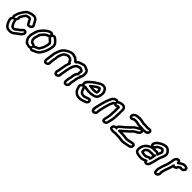

<svg xmlns="http://www.w3.org/2000/svg" viewBox="427 -2167 3834 3834"><g transform="rotate(45 2343.5 -250.5)"><path d="M299 -389C303 -389 303 -390 304 -386C316 -356 337 -326 349 -301C366 -263 410 -263 439 -277H442C446 -277 451 -279 455 -281C474 -293 512 -327 491 -375C484 -393 474 -410 464 -425C459 -433 453 -447 445 -462C421 -509 365 -543 291 -525C258 -518 222 -510 190 -494C161 -478 149 -458 134 -442C116 -423 102 -396 89 -374C63 -339 48 -296 36 -252C28 -231 28 -207 42 -187C31 -175 18 -154 19 -131C20 -111 25 -89 32 -71L39 -52C41 -47 43 -44 45 -37C56 -8 75 17 91 35C116 65 157 77 211 77C235 77 255 72 273 65C306 53 333 27 352 12C369 -2 385 -14 401 -24C430 -41 449 -64 467 -94C487 -126 478 -174 438 -187C390 -203 357 -167 341 -141L317 -125C292 -108 274 -91 253 -75C245 -69 245 -64 235 -64H220C215 -65 211 -66 206 -68C189 -83 182 -107 168 -139L165 -150C162 -164 163 -177 153 -192C160 -200 166 -211 170 -222C171 -224 188 -243 177 -272C179 -277 181 -286 183 -291C200 -320 218 -351 239 -375C257 -380 288 -389 299 -389ZM189 26C161 26 142 15 128 2C113 -15 99 -35 92 -53C89 -61 87 -67 85 -72L79 -88C75 -103 72 -118 69 -134C70 -146 83 -160 94 -164C95 -164 97 -165 98 -166V-168C109 -163 114 -171 114 -153C114 -147 114 -142 116 -137L121 -123C121 -122 122 -121 122 -120C138 -82 156 -14 218 -14H235C262 -14 283 -34 284 -35C312 -57 337 -79 365 -97C370 -100 377 -104 380 -108C383 -112 384 -117 387 -121C394 -133 412 -144 423 -140C426 -139 432 -133 424 -120L418 -111C407 -92 394 -79 375 -68C354 -55 337 -41 321 -28C285 0 264 27 211 27C204 27 196 26 189 26ZM92 -199C91 -207 89 -213 89 -213C79 -214 79 -220 84 -238C95 -280 109 -319 129 -345C130 -346 131 -346 131 -347C143 -368 159 -393 172 -409C191 -429 198 -441 214 -450C237 -462 269 -470 303 -477C316 -480 324 -480 334 -480C367 -480 389 -462 400 -440C405 -430 413 -411 422 -398C432 -383 439 -371 445 -356C448 -348 447 -338 434 -327C428 -327 423 -325 420 -323C405 -314 395 -321 394 -323C382 -348 369 -366 359 -386C347 -411 335 -439 299 -439C272 -439 239 -427 225 -423C216 -421 213 -421 207 -414C179 -383 158 -347 139 -315C134 -306 130 -289 128 -285C123 -275 121 -263 128 -253C121 -235 118 -222 98 -215C98 -215 95 -208 92 -199Z M844 -412C852 -401 862 -387 881 -377C886 -374 890 -371 897 -362C903 -355 910 -348 915 -342C919 -338 922 -335 923 -328C920 -311 917 -290 913 -276L906 -249C903 -239 896 -223 891 -206C882 -187 869 -168 860 -151L854 -140C847 -134 847 -133 845 -132C823 -123 806 -118 784 -105C780 -104 774 -101 767 -98C752 -113 725 -122 702 -126C696 -135 688 -145 683 -153C680 -158 680 -172 680 -186C679 -209 686 -220 693 -246C701 -269 706 -298 712 -307C742 -341 762 -376 809 -397C818 -399 833 -404 844 -412ZM871 -511C868 -515 865 -519 861 -522C829 -550 787 -533 767 -524C717 -502 666 -460 633 -417C619 -399 598 -378 584 -353C565 -320 561 -279 550 -250C531 -201 527 -120 554 -71C562 -56 571 -46 574 -40C578 -30 587 -23 593 -15C613 6 639 12 665 16C689 26 712 27 734 16C737 19 742 23 746 25C784 47 822 25 841 13C854 7 868 2 884 -5C930 -25 964 -60 986 -105L994 -119C1010 -142 1023 -165 1032 -199C1036 -210 1042 -225 1045 -237L1052 -264C1057 -284 1061 -306 1064 -328C1073 -378 1055 -420 1029 -447C1017 -458 1004 -474 990 -487C982 -494 975 -497 970 -501C959 -514 941 -528 916 -527C899 -527 884 -520 871 -511ZM766 -35C766 -35 776 -42 777 -43C784 -52 788 -54 802 -58C804 -59 807 -60 808 -61C825 -71 841 -77 863 -86C879 -92 887 -102 889 -104C892 -106 895 -109 896 -112L904 -128C914 -144 924 -160 932 -176L937 -186C942 -198 949 -219 954 -237L961 -264C965 -281 970 -305 972 -319C976 -340 969 -349 968 -354C966 -363 958 -370 953 -375C947 -383 941 -389 934 -395C924 -407 918 -414 905 -421C899 -424 893 -429 887 -438C875 -454 904 -477 918 -477C926 -477 926 -476 932 -468C938 -460 953 -453 957 -449C967 -440 982 -423 994 -411C1010 -395 1021 -369 1015 -337C1011 -316 1009 -293 1004 -276L997 -249C995 -240 987 -225 984 -213C977 -186 967 -168 952 -146C951 -145 950 -144 950 -143L941 -127C924 -93 897 -66 864 -51C846 -44 834 -39 819 -32C818 -32 817 -30 816 -30C798 -18 779 -13 771 -18C768 -20 769 -30 766 -35ZM735 -47C735 -47 726 -40 725 -39C715 -28 701 -22 693 -26C688 -28 681 -32 676 -33C641 -37 632 -46 619 -63C610 -81 602 -88 598 -95C587 -115 584 -162 589 -198C593 -213 594 -222 597 -233C611 -270 617 -306 628 -329C638 -347 656 -366 672 -387C692 -413 709 -427 738 -449C757 -463 768 -468 788 -478C814 -489 837 -492 829 -471C823 -455 812 -449 793 -445C757 -428 722 -403 703 -376C694 -364 683 -350 674 -340C653 -317 651 -278 645 -263C638 -245 629 -217 630 -185C629 -167 628 -145 640 -128C650 -111 659 -99 667 -88C676 -75 711 -74 721 -69C732 -63 733 -66 733 -59C733 -55 733 -50 735 -47Z M1482 -325C1474 -302 1467 -278 1460 -253C1460 -252 1459 -252 1459 -251C1453 -216 1445 -180 1439 -142L1437 -126C1433 -103 1430 -83 1424 -68C1413 -41 1420 -14 1428 4C1447 44 1494 44 1524 26C1543 14 1575 -16 1565 -59C1567 -68 1571 -81 1573 -92C1579 -116 1579 -141 1583 -156C1591 -186 1592 -218 1600 -246L1606 -267C1619 -298 1626 -329 1638 -345C1651 -361 1653 -367 1670 -383C1686 -388 1705 -394 1723 -400C1736 -394 1748 -392 1761 -387C1761 -364 1751 -343 1755 -316C1726 -287 1714 -248 1708 -207L1706 -190C1704 -176 1703 -162 1701 -155L1697 -139C1689 -110 1686 -84 1683 -50C1679 -19 1686 21 1724 34C1769 49 1805 16 1818 -7C1830 -28 1828 -48 1827 -60C1829 -84 1831 -108 1836 -127L1841 -143C1846 -162 1847 -180 1849 -197C1850 -206 1855 -217 1858 -237C1869 -252 1878 -273 1874 -294C1886 -306 1896 -323 1898 -341C1900 -358 1904 -382 1904 -404C1903 -475 1867 -510 1811 -526C1796 -532 1767 -550 1726 -540C1702 -535 1677 -527 1656 -520L1645 -516C1634 -512 1623 -507 1612 -501C1598 -493 1588 -482 1576 -471C1567 -482 1556 -493 1544 -501C1531 -510 1511 -527 1479 -531L1472 -532C1460 -538 1443 -544 1428 -544C1395 -544 1371 -535 1349 -528C1306 -516 1281 -492 1255 -478C1255 -478 1254 -477 1253 -477C1208 -447 1172 -392 1157 -335C1152 -318 1140 -295 1133 -269C1133 -268 1132 -267 1132 -266C1129 -242 1128 -230 1124 -204C1120 -178 1113 -150 1111 -114L1109 -92V-88C1099 -64 1106 -34 1112 -19C1131 25 1179 23 1209 5C1228 -6 1261 -36 1250 -81C1255 -108 1254 -143 1258 -160C1258 -161 1259 -161 1259 -162C1262 -185 1273 -212 1272 -248L1274 -259C1275 -275 1288 -293 1296 -322C1299 -334 1306 -346 1315 -359C1321 -367 1356 -391 1365 -393C1380 -397 1385 -398 1396 -401C1407 -396 1418 -395 1430 -393C1434 -391 1449 -379 1455 -375C1455 -356 1464 -337 1482 -325ZM1547 -426C1547 -426 1588 -413 1589 -414C1605 -430 1622 -448 1637 -458C1647 -463 1654 -465 1662 -468L1673 -472C1693 -479 1717 -487 1738 -492C1762 -498 1765 -490 1795 -479C1796 -479 1796 -478 1797 -478C1838 -467 1853 -454 1854 -404C1854 -389 1851 -367 1848 -347C1847 -338 1844 -331 1831 -323C1820 -315 1817 -300 1823 -289C1826 -284 1828 -277 1816 -264C1812 -260 1809 -253 1809 -247C1809 -240 1801 -224 1799 -202C1797 -183 1795 -167 1792 -155L1788 -139C1781 -114 1779 -90 1777 -62C1776 -41 1781 -42 1775 -32C1768 -19 1751 -9 1740 -13C1738 -14 1730 -20 1733 -44C1736 -78 1739 -103 1745 -127L1750 -143C1754 -158 1755 -173 1756 -184L1758 -199C1765 -241 1777 -272 1799 -287C1810 -295 1812 -311 1805 -321C1804 -323 1804 -331 1807 -350C1808 -354 1825 -399 1797 -423C1783 -437 1767 -437 1761 -439C1751 -443 1743 -446 1738 -449C1732 -453 1724 -453 1718 -451C1699 -445 1673 -436 1655 -430C1639 -426 1636 -420 1636 -420C1620 -407 1608 -390 1598 -375C1575 -345 1570 -310 1559 -284C1559 -283 1558 -282 1558 -281L1552 -258C1544 -230 1541 -192 1535 -168C1528 -143 1529 -118 1525 -103C1522 -91 1510 -63 1516 -49C1519 -40 1511 -24 1498 -16C1482 -7 1474 -14 1473 -16C1468 -28 1466 -36 1471 -50C1481 -74 1483 -96 1486 -118L1488 -134C1493 -168 1502 -205 1508 -242C1516 -273 1525 -299 1536 -327C1540 -336 1546 -363 1515 -365C1507 -365 1504 -368 1506 -378C1510 -405 1477 -420 1476 -421C1468 -428 1456 -440 1440 -442C1424 -444 1420 -444 1410 -450C1403 -454 1396 -453 1389 -451C1373 -447 1367 -445 1353 -441C1327 -434 1314 -422 1305 -415C1299 -411 1284 -403 1274 -387C1264 -373 1253 -355 1247 -334C1243 -319 1227 -296 1224 -263L1223 -252C1223 -251 1222 -249 1222 -248C1223 -225 1215 -201 1210 -171C1202 -138 1205 -103 1200 -86C1199 -81 1199 -75 1201 -70C1205 -61 1196 -45 1183 -37C1155 -20 1151 -53 1155 -70C1158 -79 1159 -85 1159 -89L1161 -110C1163 -139 1169 -165 1174 -195C1175 -201 1178 -215 1178 -229C1180 -241 1181 -251 1182 -258C1188 -278 1198 -298 1205 -323C1217 -369 1248 -413 1280 -435C1313 -454 1332 -471 1363 -480C1387 -487 1406 -494 1427 -494C1439 -493 1450 -485 1460 -483L1471 -481C1498 -476 1534 -449 1547 -426Z M2046 -245C2026 -238 2027 -245 2024 -250C2008 -278 2054 -321 2090 -353C2134 -393 2184 -426 2239 -457C2258 -468 2279 -476 2303 -476C2336 -476 2349 -463 2363 -439C2370 -425 2373 -418 2376 -409C2378 -396 2380 -386 2381 -379V-365C2379 -335 2366 -293 2355 -278C2342 -261 2328 -254 2303 -248C2272 -244 2253 -237 2233 -235H2180C2160 -235 2143 -239 2121 -242C2102 -244 2085 -246 2078 -250C2066 -256 2055 -248 2046 -245ZM2184 -328C2211 -349 2244 -370 2275 -384C2277 -380 2280 -375 2284 -368C2285 -366 2285 -361 2286 -352V-341V-333C2279 -332 2258 -326 2255 -326H2204C2195 -326 2191 -327 2184 -328ZM2121 -287C2142 -283 2168 -279 2187 -277C2194 -276 2198 -276 2204 -276H2255C2269 -276 2280 -281 2284 -282C2294 -284 2302 -284 2311 -286C2332 -290 2335 -319 2336 -339C2336 -345 2337 -354 2336 -359C2336 -360 2337 -377 2327 -393C2322 -402 2309 -435 2286 -435H2279C2265 -435 2247 -426 2245 -425C2192 -401 2148 -363 2110 -330C2110 -330 2073 -297 2121 -287ZM1994 -171C2002 -184 2018 -194 2029 -190C2033 -189 2030 -190 2041 -161C2047 -132 2059 -108 2073 -89C2077 -84 2083 -79 2088 -76L2098 -68C2111 -59 2129 -56 2140 -54C2146 -52 2148 -51 2154 -51H2166C2204 -51 2232 -66 2251 -72C2255 -73 2262 -77 2268 -79L2279 -82C2289 -85 2294 -85 2296 -84C2298 -83 2303 -74 2294 -61C2289 -53 2282 -49 2275 -46L2263 -42C2224 -27 2202 -15 2162 -12C2154 -11 2145 -10 2142 -10H2130C2087 -10 2054 -30 2033 -53C2016 -71 2007 -98 1998 -129L1990 -156C1989 -159 1989 -163 1994 -171ZM2083 -196C2094 -194 2105 -193 2115 -192C2132 -190 2154 -185 2180 -185H2234C2266 -185 2288 -196 2310 -198C2311 -198 2312 -199 2313 -199C2346 -207 2374 -220 2395 -248C2420 -282 2430 -331 2431 -380C2431 -395 2427 -407 2426 -417C2424 -436 2412 -453 2406 -464C2387 -496 2357 -526 2303 -526C2267 -526 2238 -514 2215 -501C2158 -469 2104 -433 2056 -390C2036 -372 1940 -306 1980 -228V-227C1956 -211 1931 -179 1942 -142L1949 -116C1957 -82 1972 -45 1996 -19C2024 12 2071 40 2130 40H2142C2199 40 2241 21 2280 6L2292 2C2310 -5 2324 -16 2335 -32C2356 -62 2355 -105 2324 -126C2307 -138 2285 -138 2263 -129L2251 -126C2223 -117 2194 -101 2166 -101H2156C2145 -105 2132 -106 2127 -110L2115 -118C2114 -119 2114 -118 2112 -120C2102 -134 2092 -152 2089 -172C2088 -180 2087 -184 2083 -196Z M2943 -339V-340V-353C2943 -359 2942 -371 2941 -381C2941 -389 2943 -394 2943 -404V-422C2947 -480 2909 -528 2849 -528H2836C2813 -528 2794 -523 2776 -516L2766 -513C2755 -509 2743 -504 2731 -496C2692 -524 2636 -493 2611 -470C2589 -450 2579 -427 2570 -402C2558 -377 2542 -345 2533 -311L2523 -274C2521 -265 2517 -256 2514 -244L2504 -207C2498 -183 2494 -169 2489 -145C2485 -123 2436 1 2510 31C2556 50 2593 14 2606 -7C2618 -27 2620 -46 2616 -64L2618 -79C2624 -116 2634 -161 2643 -195L2653 -232C2655 -241 2659 -251 2662 -262L2672 -299C2674 -306 2680 -320 2681 -323L2690 -343C2694 -351 2701 -364 2705 -375C2709 -377 2716 -380 2721 -384C2724 -382 2726 -380 2729 -379C2759 -365 2784 -379 2798 -384C2794 -355 2797 -337 2798 -301C2795 -268 2793 -235 2793 -202C2793 -171 2787 -140 2779 -112L2770 -76C2762 -46 2757 11 2807 24C2817 26 2827 26 2837 24C2876 17 2909 -18 2909 -62V-64L2919 -100C2927 -129 2934 -160 2936 -193L2938 -221C2939 -238 2940 -253 2940 -271C2940 -292 2942 -317 2943 -339ZM2744 -435C2754 -451 2762 -458 2782 -465L2794 -470C2807 -475 2820 -478 2836 -478H2849C2879 -478 2895 -460 2893 -424V-407C2891 -394 2893 -368 2893 -354V-340C2892 -320 2890 -294 2890 -271C2890 -254 2889 -240 2888 -223L2886 -196C2882 -165 2877 -138 2870 -112L2861 -76C2860 -72 2859 -65 2859 -61C2858 -43 2840 -20 2819 -25C2819 -25 2810 -33 2818 -64L2828 -100C2839 -141 2845 -195 2845 -249C2847 -268 2847 -283 2848 -297C2850 -312 2851 -328 2848 -349C2848 -359 2847 -365 2847 -371C2849 -383 2852 -400 2848 -418C2845 -430 2834 -437 2823 -437H2811C2766 -437 2764 -418 2751 -424C2745 -427 2747 -431 2744 -435ZM2707 -445C2699 -431 2689 -421 2678 -418C2671 -416 2665 -410 2662 -403L2656 -387C2652 -377 2649 -373 2645 -365L2637 -346C2629 -331 2626 -320 2624 -311L2614 -274C2612 -266 2608 -256 2605 -244L2595 -207C2587 -179 2583 -151 2576 -126C2572 -110 2571 -103 2569 -87L2566 -71V-66C2565 -63 2565 -59 2566 -56C2569 -43 2570 -43 2564 -33C2556 -21 2539 -12 2529 -16C2510 -24 2542 -159 2552 -195L2562 -232C2564 -241 2568 -250 2571 -262L2581 -299C2588 -327 2603 -354 2616 -381C2616 -382 2617 -383 2617 -384C2625 -407 2630 -418 2645 -433C2660 -447 2670 -450 2686 -455C2706 -461 2702 -453 2707 -445Z M3374 -467C3357 -467 3338 -473 3318 -478C3300 -483 3277 -488 3246 -486C3235 -485 3222 -484 3214 -483H3207C3199 -483 3193 -480 3188 -474C3179 -463 3164 -456 3155 -461C3150 -463 3147 -481 3160 -496C3178 -517 3192 -521 3233 -524C3254 -525 3283 -528 3301 -527C3333 -523 3355 -517 3388 -510C3392 -509 3396 -507 3400 -507C3414 -507 3429 -508 3436 -508H3452C3460 -508 3485 -504 3498 -504H3524C3527 -504 3532 -505 3534 -505C3540 -505 3546 -506 3553 -506C3567 -506 3564 -508 3564 -508C3568 -509 3570 -510 3573 -510C3585 -510 3585 -508 3585 -502C3585 -485 3561 -465 3528 -465H3521C3514 -465 3508 -464 3501 -463H3472C3460 -463 3446 -467 3435 -467H3413C3393 -469 3380 -467 3374 -467ZM3485 -555C3479 -555 3468 -558 3452 -558H3438C3426 -559 3414 -558 3404 -557C3372 -565 3345 -573 3306 -577C3280 -580 3250 -575 3230 -574C3185 -571 3151 -561 3122 -528C3100 -503 3087 -454 3121 -424C3153 -396 3197 -413 3218 -433C3227 -434 3238 -435 3249 -436C3304 -440 3334 -415 3395 -417C3366 -400 3336 -386 3306 -362C3278 -338 3264 -314 3244 -297C3228 -285 3205 -263 3193 -251C3188 -246 3173 -232 3170 -230C3141 -211 3121 -188 3100 -172L3091 -165C3079 -155 3064 -140 3059 -114C3020 -107 2986 -78 2982 -39C2978 -3 3005 27 3042 27C3054 31 3067 33 3081 33C3111 33 3136 26 3156 26C3172 28 3189 30 3206 30H3235C3239 30 3243 31 3247 31H3258C3263 32 3271 33 3278 33C3297 33 3322 46 3359 43C3366 43 3376 43 3385 41C3407 36 3430 34 3455 28L3476 24C3489 21 3501 19 3517 15L3528 14C3562 7 3595 -23 3598 -63C3601 -103 3567 -132 3524 -124L3514 -123C3485 -118 3460 -110 3435 -107C3434 -107 3432 -106 3431 -106C3415 -102 3394 -98 3378 -98C3376 -98 3365 -99 3361 -100C3345 -106 3330 -108 3309 -108C3293 -110 3278 -111 3260 -111H3229C3253 -130 3280 -154 3304 -177C3318 -190 3339 -207 3353 -222C3364 -234 3372 -245 3381 -254C3387 -260 3392 -264 3408 -274C3435 -289 3499 -309 3517 -364C3523 -383 3521 -401 3513 -414C3516 -414 3519 -415 3523 -415H3528C3573 -415 3636 -441 3635 -502C3635 -551 3589 -567 3549 -556C3541 -554 3532 -556 3522 -554H3498C3493 -554 3490 -555 3485 -555ZM3259 -19H3249C3243 -20 3240 -20 3235 -20H3206C3199 -20 3193 -21 3186 -21C3181 -21 3175 -23 3170 -23C3166 -23 3162 -24 3158 -24C3130 -24 3103 -17 3081 -17C3069 -17 3062 -19 3056 -21C3045 -25 3030 -18 3032 -33C3034 -48 3056 -69 3081 -64C3081 -64 3127 -54 3108 -99C3106 -104 3112 -117 3122 -125L3131 -132C3156 -152 3176 -175 3197 -188C3210 -196 3223 -210 3228 -215C3240 -227 3263 -248 3276 -258C3304 -280 3318 -308 3337 -324C3361 -343 3388 -355 3419 -373C3424 -375 3430 -379 3434 -382L3442 -388C3454 -397 3475 -399 3469 -380C3457 -344 3377 -326 3344 -288C3331 -275 3324 -265 3316 -256C3306 -246 3285 -229 3269 -213C3239 -184 3215 -166 3182 -137C3177 -132 3172 -127 3166 -123L3148 -109C3148 -109 3123 -60 3166 -64C3172 -65 3179 -65 3184 -65L3203 -63L3216 -61H3220H3260C3266 -61 3269 -60 3274 -60C3279 -60 3285 -59 3290 -59C3295 -59 3302 -58 3308 -58C3335 -58 3356 -48 3378 -48C3400 -48 3425 -53 3442 -57C3474 -61 3498 -69 3522 -73L3534 -75C3543 -77 3549 -74 3548 -66C3547 -54 3532 -39 3519 -36L3508 -34C3495 -32 3479 -27 3465 -24L3444 -20C3424 -15 3401 -14 3376 -9C3369 -8 3364 -7 3358 -7C3335 -7 3295 -19 3259 -19Z M3982 -198C3980 -188 3977 -170 3974 -159C3932 -159 3923 -132 3880 -126H3875C3851 -126 3834 -130 3812 -135C3813 -146 3817 -159 3820 -168C3831 -181 3844 -189 3867 -199C3869 -199 3872 -199 3876 -200H3890C3908 -200 3926 -202 3945 -204C3957 -199 3968 -197 3982 -198ZM3911 -251C3904 -251 3897 -250 3890 -250H3874C3870 -250 3865 -249 3861 -249C3858 -249 3854 -248 3851 -247C3825 -235 3798 -223 3778 -196C3777 -194 3776 -192 3775 -191C3766 -169 3765 -148 3762 -123C3760 -108 3769 -96 3779 -92C3801 -84 3840 -76 3873 -76C3894 -74 3900 -80 3901 -80C3912 -83 3934 -88 3951 -100C3967 -109 3975 -110 3979 -107C3982 -105 4007 -91 4016 -123C4020 -138 4025 -149 4028 -171C4029 -179 4030 -184 4031 -189L4043 -236C4043 -236 4028 -287 4001 -259C3993 -250 3979 -245 3964 -250C3960 -252 3957 -254 3949 -254H3947C3933 -254 3922 -251 3911 -251ZM3978 -295C4002 -293 4009 -286 4010 -282C4010 -282 4049 -244 4059 -282C4060 -287 4065 -295 4069 -304L4074 -319C4076 -324 4081 -331 4084 -343C4086 -349 4095 -365 4096 -386C4098 -412 4074 -430 4063 -445C4040 -476 3990 -455 3980 -451C3951 -443 3931 -428 3915 -417C3909 -413 3906 -409 3906 -409C3903 -406 3901 -404 3900 -401C3890 -380 3888 -374 3876 -367C3868 -362 3855 -360 3852 -367C3851 -370 3854 -381 3862 -400C3879 -434 3920 -457 3963 -480C3984 -490 4008 -497 4033 -502C4063 -506 4083 -497 4098 -486C4105 -478 4113 -468 4121 -460C4132 -449 4143 -434 4140 -408C4138 -393 4134 -372 4131 -364C4123 -348 4123 -344 4120 -338C4108 -310 4094 -278 4085 -244L4073 -201C4070 -188 4069 -173 4068 -169L4057 -130C4054 -118 4048 -106 4047 -96C4038 -63 4031 -43 4016 -35C4006 -29 3989 -27 3991 -41C3991 -41 3998 -88 3955 -67C3930 -55 3905 -44 3875 -37C3865 -35 3858 -35 3849 -35C3812 -35 3782 -42 3751 -50C3725 -58 3715 -69 3718 -112C3723 -174 3746 -214 3780 -241C3803 -257 3819 -268 3845 -279C3867 -289 3871 -289 3894 -291H3931C3943 -291 3968 -295 3978 -295ZM4026 -333C4013 -340 3994 -345 3979 -345C3965 -345 3943 -343 3929 -341H3923C3933 -353 3937 -362 3944 -376C3962 -388 3978 -399 3993 -403C4006 -406 4020 -412 4025 -411C4030 -404 4039 -394 4046 -387C4044 -373 4033 -351 4026 -333ZM3823 -324C3737 -287 3678 -226 3668 -116C3664 -57 3687 -17 3737 -2C3768 7 3803 15 3848 15C3886 17 3921 2 3949 -9C3969 24 4010 25 4040 8C4079 -14 4088 -55 4096 -86C4099 -97 4103 -107 4106 -118L4116 -157C4119 -170 4121 -184 4122 -189L4133 -232C4141 -260 4154 -291 4166 -318C4172 -330 4173 -339 4174 -340C4184 -356 4188 -383 4190 -402C4194 -441 4180 -474 4157 -495C4150 -503 4139 -516 4131 -523C4107 -543 4071 -559 4025 -552C3993 -546 3967 -536 3941 -524C3898 -501 3843 -476 3817 -421C3812 -411 3791 -379 3806 -346C3810 -337 3816 -330 3823 -324Z M4555 -407C4575 -401 4603 -398 4630 -415C4649 -427 4688 -465 4665 -511C4654 -533 4632 -543 4612 -544C4574 -554 4543 -549 4514 -533C4500 -526 4483 -517 4466 -506C4463 -512 4455 -521 4448 -526C4409 -555 4364 -525 4348 -506C4319 -474 4314 -435 4311 -389C4309 -374 4301 -350 4299 -334C4297 -316 4286 -294 4279 -268C4269 -244 4256 -212 4248 -182L4241 -155C4234 -128 4219 -91 4226 -47C4220 -10 4245 34 4295 26C4348 18 4378 -33 4368 -89C4368 -100 4375 -125 4380 -143L4387 -170C4392 -189 4395 -197 4403 -214C4420 -254 4429 -286 4440 -329C4449 -328 4462 -329 4473 -333C4498 -342 4519 -362 4528 -390C4536 -395 4545 -401 4555 -407ZM4484 -421C4479 -417 4482 -415 4481 -410C4479 -398 4468 -385 4456 -381C4445 -377 4443 -378 4440 -381C4440 -381 4411 -413 4399 -369L4396 -359C4384 -313 4373 -271 4357 -234C4347 -214 4344 -201 4339 -182L4332 -155C4328 -141 4313 -108 4318 -81C4325 -46 4309 -27 4287 -24C4277 -22 4274 -22 4275 -39C4276 -49 4276 -49 4275 -55C4270 -83 4280 -111 4289 -143L4296 -170C4303 -196 4315 -225 4326 -251C4326 -252 4327 -253 4327 -254C4332 -271 4344 -297 4348 -326C4352 -342 4359 -364 4361 -385C4364 -430 4368 -454 4385 -472C4397 -485 4435 -498 4419 -468C4419 -468 4437 -419 4458 -438C4478 -456 4510 -475 4537 -488C4557 -498 4573 -503 4593 -497C4602 -494 4601 -495 4609 -494C4620 -492 4618 -492 4620 -489C4624 -481 4616 -466 4603 -458C4590 -450 4583 -451 4560 -458C4554 -460 4545 -459 4540 -456C4526 -448 4503 -434 4484 -421Z"/></g></svg>

Font: Dictator
Style: Stencil
Weight: 500
Version: Version MIL.1277